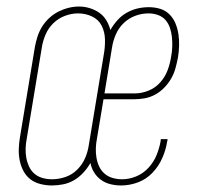

<svg xmlns="http://www.w3.org/2000/svg" viewBox="-20 -560 640 588"><path d="M139 8Q121 8 103.5 3.5Q86 -1 73 -11Q60 -21 52 -36Q44 -51 40.5 -68Q37 -85 37.5 -103Q38 -121 41 -139L87 -417Q90 -433 95 -448.5Q100 -464 109 -478.5Q118 -493 131 -505Q144 -517 159 -524.5Q174 -532 190 -536Q206 -540 222 -540Q239 -540 255 -535Q271 -530 284 -521Q297 -512 305.5 -498Q314 -484 318 -468Q327 -484 339.5 -498Q352 -512 368 -521Q384 -530 401 -534Q418 -538 436 -538Q454 -538 470.5 -533Q487 -528 499 -516Q511 -504 517.5 -488Q524 -472 526.5 -455Q529 -438 528.5 -420Q528 -402 525 -384Q522 -368 517.5 -351.5Q513 -335 504.5 -320Q496 -305 483.5 -292Q471 -279 455.5 -270.5Q440 -262 423.5 -259Q407 -256 390 -256H297L277 -136Q274 -121 273.5 -106Q273 -91 275.5 -76.5Q278 -62 284 -49.5Q290 -37 300.5 -28Q311 -19 325 -15Q339 -11 354 -11Q376 -11 397.5 -20Q419 -29 435 -46.5Q451 -64 459.5 -85Q468 -106 472 -128Q472 -130 472 -131.5Q472 -133 473 -134H493Q493 -132 493 -130.5Q493 -129 492 -127Q488 -101 477 -76Q466 -51 447 -31Q428 -11 402.5 -1.5Q377 8 351 8Q334 8 318 4Q302 0 289.5 -9Q277 -18 268.5 -31.5Q260 -45 257 -61Q248 -45 235 -31Q222 -17 206.5 -8Q191 1 173.5 4.5Q156 8 139 8ZM300 -274H394Q414 -274 435 -282.5Q456 -291 471 -308Q486 -325 493.5 -345.5Q501 -366 504 -386Q507 -401 507.5 -416.5Q508 -432 506.5 -446.5Q505 -461 500.5 -474.5Q496 -488 487 -498.5Q478 -509 464 -514Q450 -519 435 -519Q414 -519 394 -511.5Q374 -504 358.5 -489Q343 -474 334.5 -454Q326 -434 323 -414ZM139 -11Q160 -11 180.5 -18Q201 -25 216.5 -40.5Q232 -56 240.5 -75.5Q249 -95 252 -116L298 -394Q302 -416 301.5 -439Q301 -462 291.5 -481Q282 -500 262 -509.5Q242 -519 219 -519Q199 -519 179 -511.5Q159 -504 143.5 -489Q128 -474 119.5 -454Q111 -434 108 -414L62 -136Q59 -121 58.5 -106Q58 -91 60.5 -77Q63 -63 69 -50Q75 -37 85.5 -28Q96 -19 110 -15Q124 -11 139 -11Z"/></svg>

Font: Iosevka Curly Slab ThEx
Style: Italic
Weight: 100
Width: 7
Italic angle: -9°
Monospace: yes
Designer: Belleve Invis
Foundry: Belleve Invis
Version: Version 11.1.0; ttfautohint (v1.8.3)